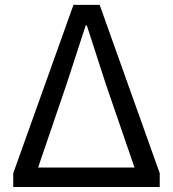

<svg xmlns="http://www.w3.org/2000/svg" viewBox="-20 -753 696 773"><path d="M33.3 0V-55.5L275.8 -733.4H381.2L623.1 -55.5V0ZM133.4 -78.6H521.5L406 -414.4L329.6 -650.5H325L248.1 -414.4Z"/></svg>

Font: Noto Sans HK Thin
Style: Regular
Weight: 100
Designer: Ryoko NISHIZUKA 西塚涼子 (kana, bopomofo & ideographs); Paul D. Hunt (Latin, Greek & Cyrillic); Sandoll Communications 산돌커뮤니
Foundry: Adobe
Version: Version 2.004-H2;hotconv 1.0.118;makeotfexe 2.5.65603